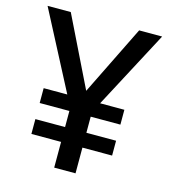

<svg xmlns="http://www.w3.org/2000/svg" viewBox="-107 -800 786 887"><g transform="rotate(15 286.0 -357.0)"><path d="M285 -381 449 -714H559L362 -342H478V-271H336V-194H478V-123H336V0H234V-123H92V-194H234V-271H92V-342H205L11 -714H122Z"/></g></svg>

Font: Noto Sans Ol Chiki Medium
Style: Regular
Weight: 500
Designer: Monotype Design Team, Lewis McGuffie
Foundry: Monotype Imaging Inc.
Version: Version 2.003; ttfautohint (v1.8.4.7-5d5b)